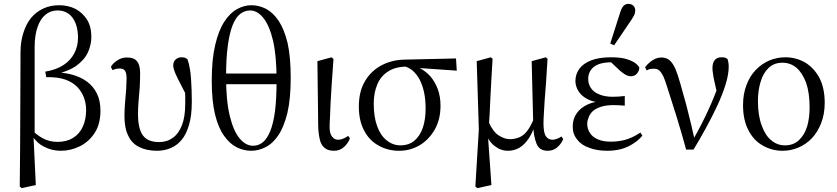

<svg xmlns="http://www.w3.org/2000/svg" viewBox="-20 -767 4323 992"><path d="M82 197 92 205 165 189 153 -65 159 -73V-524Q159 -585 174 -627Q188 -669 215 -691Q241 -713 277 -713Q327 -713 355 -675Q383 -636 383 -572Q383 -528 364 -492Q345 -455 308 -431Q270 -406 214 -397L219 -368Q277 -370 317 -356Q356 -342 380 -317Q403 -292 414 -262Q425 -231 425 -200Q425 -150 408 -113Q391 -75 358 -55Q325 -34 278 -34Q235 -34 202 -52Q169 -69 132 -107L131 -92L134 -86Q162 -33 204 -11Q245 12 294 12Q345 12 392 -11Q439 -34 469 -80Q499 -126 499 -196Q499 -246 481 -283Q463 -320 430 -345Q396 -370 350 -382Q304 -394 247 -394L253 -381Q330 -396 374 -427Q417 -458 435 -498Q452 -538 452 -576Q452 -629 430 -665Q407 -701 370 -721Q332 -740 286 -740Q240 -740 204 -723Q167 -706 141 -675Q115 -643 101 -598Q86 -553 86 -497L84 -11Z M792 12Q829 12 862 -2Q894 -15 919 -45Q943 -74 957 -123Q971 -171 971 -241Q971 -301 967 -360Q963 -419 949 -460Q943 -466 935 -469Q927 -471 918 -471Q900 -471 888 -460Q875 -449 875 -428Q875 -416 881 -401Q886 -385 901 -356Q915 -327 942 -276L949 -316H935Q936 -293 937 -272Q937 -251 937 -231Q937 -163 920 -120Q903 -76 873 -55Q843 -33 802 -33Q743 -33 718 -68Q693 -102 693 -179Q693 -210 696 -245Q699 -279 702 -317Q704 -354 704 -392Q704 -411 699 -429Q694 -447 679 -459Q664 -470 636 -470Q608 -470 586 -455Q563 -440 553 -422L561 -405Q570 -408 579 -411Q588 -413 599 -413Q618 -413 626 -401Q634 -389 634 -362Q634 -341 632 -307Q629 -272 626 -235Q623 -198 623 -167Q623 -104 643 -65Q662 -25 700 -7Q738 12 792 12Z M1278 12Q1239 12 1203 -6Q1167 -24 1138 -65Q1108 -106 1091 -176Q1074 -246 1074 -351Q1074 -460 1092 -535Q1109 -609 1139 -655Q1168 -700 1205 -720Q1241 -740 1279 -740Q1318 -740 1355 -721Q1391 -702 1420 -659Q1449 -615 1466 -544Q1482 -472 1482 -366Q1482 -257 1465 -184Q1447 -111 1418 -68Q1389 -25 1353 -7Q1316 12 1278 12ZM1288 -14Q1316 -14 1338 -32Q1360 -50 1376 -89Q1392 -128 1401 -193Q1409 -258 1409 -353Q1409 -476 1391 -556Q1372 -635 1341 -674Q1310 -713 1272 -713Q1244 -713 1221 -695Q1198 -677 1182 -637Q1166 -597 1157 -531Q1148 -465 1148 -370Q1148 -247 1167 -169Q1186 -90 1218 -52Q1249 -14 1288 -14ZM1105 -332V-387H1456V-332Z M1706 12Q1735 12 1757 -7Q1778 -26 1788 -52L1779 -65Q1767 -56 1754 -51Q1741 -45 1727 -45Q1708 -45 1696 -61Q1683 -76 1683 -110Q1683 -131 1685 -162Q1686 -193 1688 -236Q1690 -278 1694 -335Q1698 -391 1703 -462L1693 -471L1620 -451L1624 -117Q1625 -77 1632 -48Q1638 -19 1656 -4Q1673 12 1706 12Z M2042 12Q2100 12 2149 -17Q2197 -46 2227 -99Q2256 -151 2256 -221Q2256 -268 2242 -306Q2228 -344 2204 -372Q2180 -399 2147 -416Q2114 -433 2077 -437L2060 -427Q2089 -421 2111 -403Q2133 -384 2148 -356Q2163 -327 2171 -290Q2179 -252 2179 -206Q2179 -151 2165 -108Q2150 -65 2122 -41Q2093 -16 2049 -16Q2010 -16 1979 -41Q1947 -65 1929 -114Q1911 -162 1911 -232Q1911 -287 1929 -330Q1946 -372 1984 -397Q2021 -422 2082 -423L2108 -418L2340 -402L2336 -465L2071 -459Q2006 -458 1952 -430Q1897 -401 1866 -348Q1834 -295 1834 -217Q1834 -144 1861 -93Q1888 -41 1936 -15Q1983 12 2042 12Z M2436 197 2446 205 2519 189 2500 -81 2505 -98Q2507 -140 2510 -182Q2512 -224 2514 -268Q2516 -312 2519 -361Q2522 -409 2525 -463L2516 -471L2443 -451L2454 -98ZM2810 12Q2838 12 2858 -5Q2878 -21 2890 -48L2881 -62Q2869 -54 2858 -50Q2846 -45 2835 -45Q2814 -45 2802 -61Q2789 -76 2788 -125Q2788 -150 2790 -180Q2791 -209 2794 -247Q2797 -285 2801 -338Q2805 -391 2809 -463L2800 -471L2727 -451L2735 -126V-118Q2737 -61 2752 -25Q2766 12 2810 12ZM2604 12Q2637 12 2664 -4Q2691 -20 2714 -55Q2736 -90 2752 -145H2760L2742 -163Q2724 -117 2705 -92Q2686 -67 2664 -58Q2641 -48 2615 -48Q2587 -48 2557 -67Q2527 -86 2504 -138L2490 -102L2486 -89Q2502 -39 2534 -14Q2566 12 2604 12Z M3118 12Q3154 12 3186 4Q3218 -4 3247 -22Q3276 -39 3299 -66L3289 -82Q3244 -53 3208 -44Q3172 -35 3136 -35Q3096 -35 3069 -47Q3041 -59 3028 -80Q3014 -101 3014 -128Q3014 -143 3021 -160Q3027 -177 3042 -192Q3057 -206 3084 -215Q3111 -224 3152 -224Q3170 -224 3182 -223Q3194 -222 3208 -221V-271Q3191 -269 3176 -268Q3161 -267 3146 -267Q3105 -267 3077 -279Q3048 -290 3034 -311Q3019 -331 3019 -360Q3019 -387 3034 -407Q3048 -426 3075 -436Q3101 -445 3139 -445Q3153 -445 3167 -445Q3180 -444 3196 -440L3176 -457L3130 -452L3184 -401Q3196 -391 3205 -385Q3214 -379 3223 -376Q3231 -373 3240 -373Q3259 -373 3271 -387Q3283 -400 3283 -419Q3273 -435 3253 -447Q3233 -458 3205 -465Q3176 -471 3138 -471Q3075 -471 3034 -455Q2993 -439 2973 -411Q2953 -383 2953 -349Q2953 -320 2970 -294Q2987 -268 3021 -252Q3055 -236 3105 -236L3106 -245Q3056 -245 3018 -228Q2980 -211 2960 -182Q2939 -153 2939 -113Q2939 -74 2962 -46Q2984 -17 3025 -3Q3065 12 3118 12ZM3133 -542 3153 -533 3242 -664Q3253 -681 3258 -692Q3262 -702 3262 -713Q3262 -728 3252 -738Q3242 -747 3226 -747Q3213 -747 3203 -738Q3193 -729 3186 -708Z M3525 6H3563Q3595 -46 3627 -105Q3659 -163 3686 -221Q3713 -279 3729 -331Q3745 -383 3745 -422Q3745 -436 3743 -446Q3741 -455 3739 -462Q3734 -466 3727 -469Q3719 -471 3707 -471Q3686 -471 3674 -458Q3661 -444 3661 -415Q3661 -402 3664 -385Q3666 -367 3672 -342Q3678 -316 3687 -276L3695 -335Q3682 -298 3668 -264Q3654 -229 3638 -195Q3622 -160 3603 -123Q3584 -86 3560 -44L3553 -32H3572Q3562 -79 3550 -128Q3538 -176 3525 -228Q3511 -279 3495 -335Q3481 -385 3468 -415Q3454 -444 3438 -457Q3421 -470 3397 -470Q3382 -470 3367 -464Q3351 -457 3338 -446Q3324 -434 3313 -420L3321 -403Q3331 -409 3341 -411Q3351 -412 3361 -412Q3376 -412 3387 -402Q3398 -392 3407 -373Q3416 -353 3425 -324Q3452 -241 3477 -160Q3502 -79 3525 6Z M4024 12Q4067 12 4106 -5Q4144 -21 4175 -53Q4205 -85 4223 -132Q4241 -178 4241 -236Q4241 -311 4214 -364Q4186 -416 4140 -444Q4093 -471 4037 -471Q3995 -471 3956 -455Q3916 -438 3885 -406Q3854 -374 3837 -328Q3819 -282 3819 -224Q3819 -147 3847 -94Q3874 -41 3921 -15Q3968 12 4024 12ZM4035 -16Q3996 -16 3965 -42Q3933 -68 3915 -120Q3896 -171 3896 -246Q3896 -300 3910 -345Q3923 -389 3951 -416Q3979 -443 4023 -443Q4063 -443 4095 -417Q4126 -390 4145 -339Q4163 -287 4163 -212Q4163 -157 4150 -113Q4136 -69 4108 -43Q4080 -16 4035 -16Z"/></svg>

Font: Source Serif 4 48pt
Style: Regular
Weight: 400
Designer: Frank Grie√ühammer
Foundry: Adobe Systems Incorporated
Version: Version 4.004;hotconv 1.0.116;makeotfexe 2.5.65601